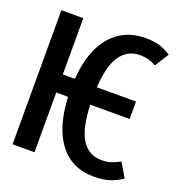

<svg xmlns="http://www.w3.org/2000/svg" viewBox="-130 -811 860 930"><g transform="rotate(20 300.0 -345.5)"><path d="M600 -30Q570 -9 536 2Q502 13 456 13Q343 13 278.5 -69.5Q214 -152 207 -308H146V0H33V-691H146V-401H208Q219 -548 286 -626Q353 -704 464 -704Q506 -704 536 -695Q566 -686 595 -666L550 -595Q529 -607 509.5 -612Q490 -617 466 -617Q403 -617 366 -565Q329 -513 322 -399H524V-309H321Q325 -188 361 -131.5Q397 -75 463 -75Q491 -75 512.5 -82Q534 -89 557 -102Z"/></g></svg>

Font: Fira Mono Medium
Style: Regular
Weight: 500
Designer: Carrois Corporate & Edenspiekermann AG
Foundry: Carrois Corporate GbR & Edenspiekermann AG
Version: Version 3.206